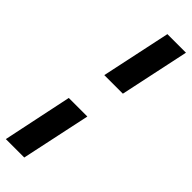

<svg xmlns="http://www.w3.org/2000/svg" viewBox="-316 -751 921 921"><g transform="rotate(45 144.0 -291.0)"><path d="M102 -390 177 -743H303L228 -390ZM-15 161 59 -192H185L110 161Z"/></g></svg>

Font: Saira SemiCondensed
Style: Bold Italic
Weight: 700
Width: 4
Italic angle: -12°
Designer: Hector Gatti with collaboration of the Omnibus-Type team
Foundry: Omnibus-Type
Version: Version 1.101